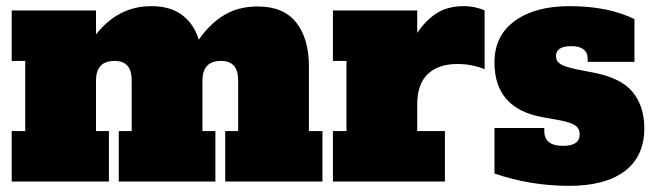

<svg xmlns="http://www.w3.org/2000/svg" viewBox="-20 -590 2128 624"><path d="M1028 -164V0H712V-164H754V-328Q754 -361 740 -376.5Q726 -392 698 -392Q638 -392 638 -328V-164H680V0H366V-164H408V-328Q408 -361 394 -376.5Q380 -392 352 -392Q292 -392 292 -328V-164H334V0H18V-164H62V-392H18V-556H292V-478Q364 -570 472 -570Q533 -570 571.5 -541.5Q610 -513 626 -461Q662 -513 708.5 -541Q755 -569 818 -569Q901 -569 942.5 -517Q984 -465 984 -374V-164Z M1555 -556V-365Q1514 -382 1467 -382Q1404 -382 1370 -349Q1336 -316 1336 -251V-164H1426V0H1062V-164H1106V-392H1062V-556H1336V-483Q1364 -525 1400 -547.5Q1436 -570 1487 -570Q1507 -570 1525 -566Q1543 -562 1555 -556Z M1587 -26V-174H1749V-164Q1749 -116 1810 -116Q1864 -116 1864 -153Q1864 -173 1848.5 -183Q1833 -193 1794 -200L1744 -209Q1587 -237 1587 -387Q1587 -474 1653 -522Q1719 -570 1831 -570Q1956 -570 2042 -528V-389H1890V-399Q1890 -419 1876.5 -429.5Q1863 -440 1837 -440Q1787 -440 1787 -408Q1787 -391 1801 -382Q1815 -373 1852 -365L1909 -354Q1998 -337 2036 -291Q2074 -245 2074 -173Q2074 -82 2010.5 -34Q1947 14 1830 14Q1704 14 1587 -26Z"/></svg>

Font: Alfa Slab One
Style: Regular
Weight: 400
Designer: JM Sole
Foundry: JM Sole
Version: Version 2.000